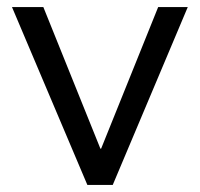

<svg xmlns="http://www.w3.org/2000/svg" viewBox="-20 -519 567 545"><path d="M228 6 14 -499H103L265 -97H267L429 -499H513L300 6Z"/></svg>

Font: REM Light
Style: Regular
Weight: 300
Designer: Octavio Pardo
Foundry: Ashler Design
Version: Version 1.005;gftools[0.9.28]